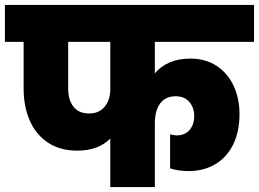

<svg xmlns="http://www.w3.org/2000/svg" viewBox="-34 -760 1052 780"><path d="M595 -590V-462Q619 -491 655.5 -506.5Q692 -522 739 -522Q801 -522 846.5 -492Q892 -462 915.5 -410.5Q939 -359 939 -297Q939 -225 913 -172.5Q887 -120 840 -92.5Q793 -65 733 -65Q691 -65 657 -76V-214Q675 -210 684 -210Q717 -210 736 -232Q755 -254 755 -288Q755 -323 735 -346Q715 -369 680 -369Q638 -369 616.5 -339.5Q595 -310 595 -258V0H414V-197Q365 -148 280 -148Q210 -148 161 -180.5Q112 -213 87 -270Q62 -327 62 -400V-590H-14V-740H998V-590ZM414 -590H243V-400Q243 -354 264.5 -326.5Q286 -299 328 -299Q369 -299 391.5 -327Q414 -355 414 -396Z"/></svg>

Font: DVN-Poppins ExtBd
Style: Regular
Weight: 800
Designer: Ninad Kale (Devanagari), Jonny Pinhorn (Latin)
Foundry: Indian Type Foundry
Version: 4.004